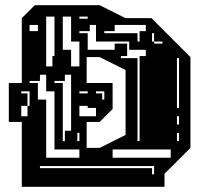

<svg xmlns="http://www.w3.org/2000/svg" viewBox="-20 -720 806 740"><path d="M64 0V-250H14V-400H64V-650L114 -700H364L464 -650H564L714 -500V-150L614 -50V0ZM286 -656V-648H318V-656ZM190 -656H158V-464H182V-504H190ZM422 -600H382V-592H510V-560H518V-600H542V-624H422ZM94 -624V-600H126V-624ZM574 -560V-552H606V-560ZM286 -464V-560H254V-656H222V-528H254V-464ZM326 -600H286V-592H318V-528H422V-552H470V-528H478V-560H350V-624H326ZM364 -150 464 -200V-450L364 -500H314V-400H414V-300L364 -250H314V-150ZM670 -432V-464H662V-432ZM670 -400V-432H662V-400ZM670 -368V-400H662V-368ZM670 -336V-368H662V-336ZM382 -336V-368H350V-360H374V-336ZM94 -336V-368H62V-360H86V-336ZM286 -368V-360H318V-368ZM670 -304V-336H662V-304ZM670 -240V-272H662V-240ZM350 -272V-304H318V-312H286V-272ZM638 -112V-144H414V-112ZM286 -112V-144H190V-368H158V-432H134V-408H94V-400H126V-336H158V-112ZM574 -48V-80H134V-72H566V-48ZM574 -560V-592H566V-560ZM470 -504H446V-496H510V-176H518V-504H542V-528H470ZM670 -464V-496H662V-464ZM230 -408H190V-400H222V-176H230V-216H254V-432H230ZM94 -336H86V-312H62V-272H86V-312H94ZM286 -176V-208H278V-176ZM670 -176V-208H662V-176Z"/></svg>

Font: Rubik Broken Fax
Style: Regular
Weight: 400
Designer: Hubert and Fischer, NaN
Foundry: Hubert and Fischer, NaN
Version: Version 2.201